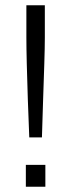

<svg xmlns="http://www.w3.org/2000/svg" viewBox="-20 -708 266 728"><path d="M91 -187Q88 -258 85.5 -331.5Q83 -405 81.5 -467Q80 -529 80 -566V-688H150V-566Q150 -529 148 -467Q146 -405 143.5 -331.5Q141 -258 139 -187ZM78 0V-83H152V0Z"/></svg>

Font: Saira Light
Style: Regular
Weight: 300
Designer: Hector Gatti with collaboration of the Omnibus-Type team
Foundry: Omnibus-Type
Version: Version 1.100; ttfautohint (v1.8.3)